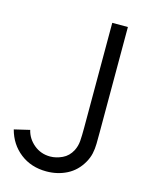

<svg xmlns="http://www.w3.org/2000/svg" viewBox="-112 -792 687 878"><g transform="rotate(15 232.0 -353.0)"><path d="M193 14.3Q121 14.3 69.4 -25.7Q17.8 -65.7 0 -132.7L73.3 -150Q82.5 -110.5 115.3 -83.2Q148.2 -56 192.3 -56Q220.3 -56 249.2 -69.5Q278.2 -83 294.3 -114Q305.3 -135.5 307.2 -160.8Q309 -186.2 309 -221.3V-720H383V-221.3Q383 -191.5 382.6 -167.2Q382.2 -142.8 377.4 -120.8Q372.7 -98.7 359.7 -76Q333.5 -30.3 289.7 -8Q245.8 14.3 193 14.3Z"/></g></svg>

Font: Manrope Variable Light
Style: Regular
Weight: 200
Designer: Mikhail Sharanda
Foundry: Mikhail Sharanda
Version: Version 4.505